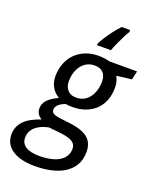

<svg xmlns="http://www.w3.org/2000/svg" viewBox="-227 -865 964 1204"><g transform="rotate(20 254.5 -263.0)"><path d="M264.6 -606V-616.2Q272.9 -633.8 290 -660.6Q307.1 -687.5 328.6 -715.8Q350.1 -744.1 371.1 -766.1H427.2V-752.9Q416.5 -735.8 403.3 -709.7Q390.1 -683.6 377.7 -655.8Q365.2 -627.9 357.4 -606ZM155.8 240.2Q60.1 240.2 5.9 204.1Q-48.3 168 -48.3 103Q-48.3 51.3 -13.4 13.7Q21.5 -23.9 97.7 -49.3Q79.6 -59.6 70.1 -74.7Q60.5 -89.8 60.5 -109.9Q60.5 -143.6 84.2 -168Q107.9 -192.4 153.3 -213.4Q122.1 -231.4 104 -262.5Q85.9 -293.5 85.9 -335Q86.4 -382.8 102.3 -422.6Q118.2 -462.4 147 -490.2Q174.8 -517.1 213.1 -532Q251.5 -546.9 297.9 -546.9Q316.9 -546.9 335.9 -544.4Q355 -542 373.5 -537.1H557.1L543.9 -479.5L443.4 -466.8Q452.6 -452.1 457.5 -433.1Q462.4 -414.1 461.9 -391.6Q461.9 -344.2 446.3 -305.9Q430.7 -267.6 401.4 -240.7Q374 -215.8 335.9 -202.1Q297.9 -188.5 251 -188.5Q237.3 -188.5 226.6 -189.5Q215.8 -190.4 208 -192.4Q176.3 -181.2 160.9 -166Q145.5 -150.9 145.5 -133.3Q145.5 -120.6 153.3 -112.3Q161.1 -105.5 174.8 -101.6Q188.5 -97.7 208.5 -95.2L268.1 -88.4Q325.7 -81.5 361.8 -65.4Q397.9 -49.3 415 -21.7Q432.1 5.9 432.1 46.4Q432.1 98.6 409.2 137Q386.2 175.3 342.3 200.2Q307.6 219.7 260.7 230Q213.9 240.2 155.8 240.2ZM160.6 170.9Q204.1 170.9 237.8 163.3Q271.5 155.8 294.4 141.6Q317.9 126.5 330.3 105.7Q342.8 85 342.8 58.1Q342.8 46.4 339.1 36.9Q335.4 27.3 327.6 20Q314.9 7.8 292 0.5Q269 -6.8 233.9 -10.3L158.7 -18.1Q119.6 -10.3 93 5.4Q66.4 21 52.7 43.2Q39.1 65.4 39.1 93.3Q39.1 130.4 70.1 150.6Q101.1 170.9 160.6 170.9ZM253.9 -252Q291.5 -252 317.9 -272.2Q344.2 -292.5 358.4 -326.4Q372.6 -360.4 372.6 -401.4Q372.6 -420.9 367.4 -436Q362.3 -451.2 352.5 -460.9Q342.8 -471.2 328.4 -476.3Q314 -481.4 295.4 -481.4Q267.6 -481.4 245.4 -470Q223.1 -458.5 207.8 -438.2Q192.4 -418 184.1 -391.1Q175.8 -364.3 175.8 -333.5Q175.8 -315.9 180.2 -302Q184.6 -288.1 192.9 -278.3Q212.4 -252 253.9 -252Z"/></g></svg>

Font: Open Sans Medium
Style: Italic
Weight: 500
Italic angle: -12°
Designer: Monotype Design Team
Foundry: Monotype Imaging Inc.
Version: Version 3.000